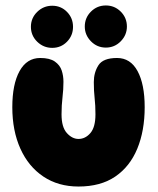

<svg xmlns="http://www.w3.org/2000/svg" viewBox="-20 -682 577 702"><path d="M267 0Q193 0 138.5 -36.5Q84 -73 54.5 -138.5Q25 -204 25 -290Q25 -374 51.5 -422Q78 -470 127 -470Q162 -470 180.5 -457Q199 -444 205.5 -424.5Q212 -405 212 -383Q212 -355 208.5 -326Q205 -297 205 -264Q205 -217 224.5 -195.5Q244 -174 267 -174Q292 -174 310.5 -195.5Q329 -217 329 -264Q329 -297 326 -323Q323 -349 323 -382Q323 -417 340 -443.5Q357 -470 408 -470Q457 -470 483 -422Q509 -374 509 -290Q509 -204 482 -138.5Q455 -73 401.5 -36.5Q348 0 267 0ZM367 -508Q335 -508 312.5 -531Q290 -554 290 -585Q290 -617 312.5 -639.5Q335 -662 367 -662Q399 -662 421.5 -639.5Q444 -617 444 -585Q444 -554 421.5 -531Q399 -508 367 -508ZM171 -507Q139 -507 116 -529.5Q93 -552 93 -584Q93 -616 116 -638.5Q139 -661 171 -661Q203 -661 225 -638.5Q247 -616 247 -584Q247 -552 225 -529.5Q203 -507 171 -507Z"/></svg>

Font: Cherry Bomb One
Style: Regular
Weight: 400
Designer: satsuyako
Foundry: satsuyako
Version: Version 4.100; ttfautohint (v1.8.3)